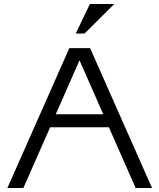

<svg xmlns="http://www.w3.org/2000/svg" viewBox="-20 -941 798 961"><path d="M659 0H741L431 -700H327L17 0H97L231 -304H525ZM359 -773H403L552 -921H430ZM259 -369 378 -639 497 -369Z"/></svg>

Font: Absans
Style: Regular
Weight: 400
Designer: Valerio Monopoli
Version: Version 1.200;Glyphs 3.2 (3217)